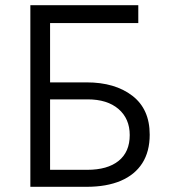

<svg xmlns="http://www.w3.org/2000/svg" viewBox="-20 -720 658 740"><path d="M97 0V-700H513V-631H173V-402.5H314Q423 -402.5 490 -351Q557 -299.5 557 -201Q557 -136 528.5 -91.2Q500 -46.5 445.5 -23.2Q391 0 313.5 0ZM173 -65.5H316Q394.5 -65.5 437.2 -100Q480 -134.5 480 -199.5Q480 -262.5 436.8 -299.8Q393.5 -337 318 -337H173Z"/></svg>

Font: Geologica Cursive ExtraLight
Style: Regular
Weight: 250
Designer: Sindre Bremnes, Frode Helland
Foundry: Monokrom Skriftforlag AS
Version: Version 1.010;gftools[0.9.28]